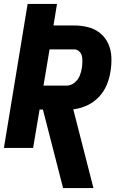

<svg xmlns="http://www.w3.org/2000/svg" viewBox="-20 -755 616 980"><path d="M302 205H457L354 -197Q389 -201 423.5 -216.5Q458 -232 484.5 -260Q511 -288 525 -322Q539 -356 544 -391Q550 -427 548.5 -463.5Q547 -500 532.5 -532Q518 -564 491 -586Q464 -608 429 -616.5Q394 -625 357 -625H253L271 -735H121L0 0H149L182 -196H199ZM202 -318 233 -503H358Q373 -503 384 -493Q395 -483 398 -469Q401 -455 400.5 -439.5Q400 -424 398 -409Q395 -388 386.5 -367.5Q378 -347 359.5 -332.5Q341 -318 320 -318Z"/></svg>

Font: Iosevka Sparkle Heavy Oblique
Style: Regular
Weight: 900
Italic angle: -9°
Designer: Belleve Invis
Foundry: Belleve Invis
Version: Version 4.5.0; ttfautohint (v1.8.3)